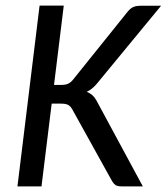

<svg xmlns="http://www.w3.org/2000/svg" viewBox="-20 -662 592 682"><path d="M42 0ZM171.9 -360.4H198.2Q212.4 -360.4 221.7 -364.5Q231 -368.7 239.3 -378.9L435.1 -622.6Q444.8 -633.8 455.1 -637.7Q465.3 -641.6 479 -641.6H552.2L323.7 -364.3Q306.2 -343.8 288.1 -335.9Q299.3 -331.5 307.6 -324.2Q315.9 -316.9 322.8 -304.7L487.3 0H412.6Q396.5 0 389.9 -4.9Q383.3 -9.8 378.4 -18.1L236.8 -273.4Q230.5 -284.7 222.2 -289.3Q213.9 -293.9 196.3 -293.9H163.6L127.4 0H42L120.6 -642.1H206.5Z"/></svg>

Font: Carlito
Style: Italic
Weight: 400
Italic angle: -7°
Designer: Lukasz Dziedzic
Foundry: tyPoland Lukasz Dziedzic
Version: Version 1.104